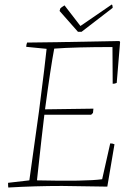

<svg xmlns="http://www.w3.org/2000/svg" viewBox="-20 -830 587 857"><path d="M328 -688 246 -781 249 -792Q254 -798 268 -806L339 -714L479 -810Q483 -807 483 -795L344 -688ZM17 7Q16 2 16 -14L111 -25Q116 -58 154 -333Q183 -559 188 -612L97 -621Q97 -630 101 -640Q166 -640 513 -647L516 -642L501 -460Q493 -456 483 -456L482 -620Q316 -620 222 -613Q206 -529 181 -342L397 -345L395 -326L387 -318Q363 -318 320 -318Q277 -318 242.5 -318Q208 -318 178 -318Q169 -247 145 -25Q364 -20 436 -30L472 -190Q483 -190 491 -186L459 3Q261 0 257 0Q137 0 17 7Z"/></svg>

Font: Albura ExtraLight
Style: Italic
Weight: 156
Italic angle: -7°
Designer: Mercedes Jáuregui
Foundry: Omnibus-Type Team
Version: Version 1.000